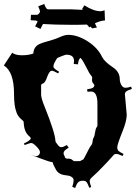

<svg xmlns="http://www.w3.org/2000/svg" viewBox="-20 -983 686 969"><path d="M415 -858.9 374 -857.9H334Q259.8 -857.9 196.8 -861.8Q196.8 -860.4 184.1 -836.9L157.2 -850.1Q168.9 -871.1 169.9 -876Q166 -877.9 166 -877.9L159.2 -879.4L134.8 -880.9L136.2 -908.2H157.2Q169.9 -908.2 170.9 -909.2L178.2 -916L182.1 -923.8Q182.1 -930.7 172.9 -951.2L203.1 -962.9Q210 -945.3 213.9 -940.7Q217.8 -936 223.1 -936H336.9Q347.7 -936 369.4 -934.6Q391.1 -933.1 400.9 -933.1Q396.5 -934.6 394 -937L405.8 -956.1Q452.1 -926.3 487.8 -926.3Q494.1 -926.3 507.8 -931.2L509.8 -879.9Q484.9 -878.4 459 -865.2L469.2 -844.2L444.8 -839.8L437 -849.1L432.1 -844.2L418.9 -858.9ZM100.6 -258.8Q134.3 -274.4 135.7 -285.2Q134.8 -288.6 128.4 -294.9Q101.6 -315.4 99.6 -365.2Q99.6 -370.1 96.7 -373Q71.8 -392.1 64.2 -413.1Q56.6 -434.1 54.2 -451.7Q50.8 -476.1 50.8 -509.8Q50.8 -620.1 -0.5 -652.8L41.5 -716.8Q57.6 -704.1 91.1 -704.1Q124.5 -704.1 148.4 -712.9Q149.4 -746.6 179.2 -760.7Q193.4 -767.1 208 -771Q255.4 -783.7 281 -795.4Q306.6 -807.1 323.7 -807.1Q371.6 -807.1 422.9 -774.2Q474.1 -741.2 495.6 -694.8Q508.3 -670.9 549.3 -643.6Q584.5 -620.6 584.5 -583Q584.5 -568.8 592.3 -554.4Q600.1 -540 613 -540Q626 -540 641.6 -545.9L645.5 -534.2Q623.5 -526.9 616.9 -521.2Q610.4 -515.6 610.4 -506.8L619.6 -403.8Q619.6 -372.1 597.7 -318.4Q571.8 -253.4 571.8 -240.5Q571.8 -227.5 578.1 -221.4Q584.5 -215.3 603.5 -206.1L598.6 -195.8Q576.2 -206.1 567.1 -206.1Q558.1 -206.1 554 -201.2Q549.8 -196.3 536.9 -182.1Q523.9 -168 520.5 -164.3Q517.1 -160.6 505.9 -148.9Q494.6 -137.2 489 -131.6Q483.4 -126 474.1 -116.2Q461.9 -104 447.3 -91.3Q432.6 -78.6 432.6 -69.6Q432.6 -60.5 440.4 -39.1L430.7 -35.2Q421.9 -58.6 416.3 -64.7Q410.6 -70.8 400.4 -70.8H397.5Q383.8 -70.8 375.7 -64.2Q367.7 -57.6 359.4 -34.2L344.7 -40Q351.6 -60.1 351.6 -72.3Q351.6 -84.5 340.3 -90.8Q329.1 -97.2 314.9 -98.1Q275.4 -101.1 261.7 -127.9Q260.7 -130.4 256.8 -137.7Q248.5 -150.9 245.6 -164.1Q228.5 -166.5 189 -181.6Q149.4 -196.8 132.3 -203.1L151.4 -196.8Q157.2 -194.8 163.3 -194.8Q169.4 -194.8 175.5 -200.7Q181.6 -206.5 181.6 -216.1Q181.6 -225.6 164.3 -243.4Q147 -261.2 138.4 -261.2Q129.9 -261.2 104.5 -251ZM196.8 -561Q187.5 -561 187.5 -548.8V-504.9Q187.5 -487.8 205.1 -444.8Q257.8 -313.5 259.8 -272Q259.8 -269 261.7 -265.1L272.5 -251Q280.3 -240.2 289.6 -240.2Q298.8 -240.2 317.4 -251L326.7 -237.8Q300.8 -222.7 300.8 -210.9Q300.8 -204.6 303 -200.9Q305.2 -197.3 306.2 -194.3Q307.1 -191.4 307.4 -190.2Q307.6 -189 308.8 -187Q310.1 -185.1 311.5 -184.6Q315.9 -182.1 320.3 -182.1H326.7Q337.4 -182.1 344.7 -176Q352.1 -169.9 353.5 -169.9H380.4Q384.8 -169.9 385.7 -170.9L401.4 -179.2Q402.3 -179.7 409.2 -193.4Q432.6 -240.7 439.5 -248.5Q446.3 -256.3 447.5 -271Q448.7 -285.6 453.6 -289.1Q457 -295.9 459.7 -314.5Q462.4 -333 467 -339.4Q471.7 -345.7 471.7 -349.1V-460Q471.7 -521 439.5 -521Q428.7 -521 421.4 -520L419.4 -532.2Q442.4 -535.6 449 -540.3Q455.6 -544.9 456.5 -554.2Q455.6 -556.6 450 -563Q444.3 -569.3 444.3 -578.1L445.3 -591.8Q445.3 -596.2 438 -604.2Q430.7 -612.3 414.8 -644.8Q398.9 -677.2 386.7 -690.9Q376 -685.1 373.5 -658.2L352.5 -660.2Q353.5 -665 353.5 -675.8Q353.5 -707 314.5 -707Q310.1 -707 289.8 -699Q269.5 -690.9 268.3 -689.5Q267.1 -688 262.7 -680.2L255.9 -668.5Q249.5 -656.7 249.5 -647Q249.5 -637.2 278.3 -621.1L273.4 -612.8Q249 -626 241.9 -626Q234.9 -626 228.8 -616.9Q222.7 -607.9 218.8 -596.7Q208.5 -565.9 196.8 -561ZM117.7 -209 129.4 -204.1ZM129.4 -204.1Q131.3 -204.1 132.3 -203.1Z"/></svg>

Font: Eater Caps
Style: Regular
Weight: 400
Version: Version 001.002